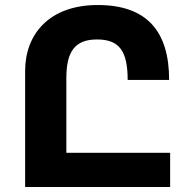

<svg xmlns="http://www.w3.org/2000/svg" viewBox="-20 -744 759 764"><path d="M657 -136H244V-433C244 -540 279 -587 366 -587C454 -587 488 -542 488 -426H653C653 -621 563 -724 369 -724C174 -724 80 -606 80 -462V0H657Z"/></svg>

Font: Noto Sans Armenian Extra
Style: Regular
Weight: 800
Designer: Monotype Design Team
Foundry: Monotype Imaging Inc.
Version: Version 1.901